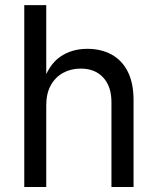

<svg xmlns="http://www.w3.org/2000/svg" viewBox="-20 -748 631 768"><path d="M165 -327.1V0H77.1V-727.5H165V-413.6H149.9Q174.8 -489.3 220.9 -521Q267.1 -552.7 329.1 -552.7Q384.3 -552.7 426 -530Q467.8 -507.3 491 -461.7Q514.2 -416 514.2 -346.7V0H425.8V-339.4Q425.8 -402.3 392.8 -438Q359.9 -473.6 302.7 -473.6Q263.7 -473.6 232.4 -456.5Q201.2 -439.5 183.1 -406.7Q165 -374 165 -327.1Z"/></svg>

Font: Inter Variable
Style: Regular
Weight: 400
Designer: Rasmus Andersson
Foundry: rsms
Version: Version 4.001;git-9221beed3